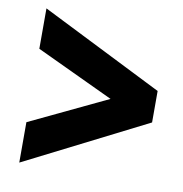

<svg xmlns="http://www.w3.org/2000/svg" viewBox="-70 -684 689 721"><g transform="rotate(10 274.5 -324.0)"><path d="M50 -30 515 -265V-385L50 -618V-464L346 -325L50 -184Z"/></g></svg>

Font: Fixel Text ExtraBold
Style: Regular
Weight: 800
Width: 4
Designer: AlfaBravo + MacPaw
Foundry: Kyrylo Tkachov, Marchela Mozhyna, Serhii Makarenko, Maria Weinstein, Zakhar Kryvoshyya
Version: Version 1.211